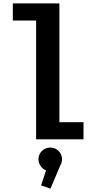

<svg xmlns="http://www.w3.org/2000/svg" viewBox="-20 -820 610 1130"><path d="M329.5 -101H471.5V0H192.5V-699H55.5V-800H329.5ZM345 116.5Q345 136 335.5 152.5L277 290L222 271L251 182.5Q231 175 218.8 157Q206.5 139 206.5 116.5Q206.5 88.5 226.8 68.5Q247 48.5 276 48.5Q304.5 48.5 324.8 68.5Q345 88.5 345 116.5Z"/></svg>

Font: League Mono Narrow SemiBold
Style: Regular
Weight: 600
Width: 3
Designer: Tyler Finck
Foundry: The League of Moveable Type / Tyler Finck
Version: Version 2.210